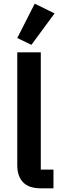

<svg xmlns="http://www.w3.org/2000/svg" viewBox="-20 -1025 334 1045"><path d="M271 0H202Q137 0 105.5 -33Q74 -66 74 -126V-740H202V-102H271ZM277 -952 151 -781 74 -818 169 -1005Z"/></svg>

Font: IBM Plex Sans SemiBold
Style: Regular
Weight: 600
Designer: Mike Abbink, Paul van der Laan, Pieter van Rosmalen
Foundry: Bold Monday
Version: Version 3.201